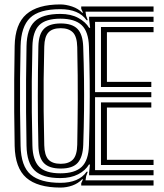

<svg xmlns="http://www.w3.org/2000/svg" viewBox="-20 -829 734 858"><path d="M250.2 9.2Q147.8 9.2 97.6 -34.5Q47.5 -78.2 45.5 -177.2Q44 -258.5 43.5 -329.8Q43 -401 43.5 -472Q44 -543 45.5 -623.5Q47.2 -721.2 97.6 -765.2Q148 -809.2 249.8 -809.2Q274.2 -809.2 302.4 -799.8Q330.5 -790.2 347.2 -772.2H351L343 -789.8V-800H666.2V-777H362.2L364.8 -758.8L372.2 -738.8H366.8Q332 -788 249.8 -788Q154.5 -788 114.2 -748.9Q74 -709.8 72 -622.8Q70.2 -547.2 69.6 -477.8Q69 -408.2 69.6 -335.6Q70.2 -263 72 -178Q73.8 -86 117 -49Q160.2 -12 249.8 -12Q332.2 -12 367 -61.5H372.2L365 -41.8L362.2 -23H666.2V0H343V-10.2L351 -28H347.2Q329.2 -9.2 303.4 0Q277.5 9.2 250.2 9.2ZM249.8 -33.2Q170.2 -33.2 135.1 -66.9Q100 -100.5 98.5 -178Q97 -258.5 96.5 -329.6Q96 -400.8 96.5 -471.6Q97 -542.5 98.5 -622.8Q100 -699.8 135 -733.2Q170 -766.8 249.8 -766.8Q297 -766.8 329.9 -748.8Q362.8 -730.8 378.2 -704.8H382.8L378.2 -741.8V-754.2H666.2V-731.2H404.8V-417.2H656.2V-394.5H404.8V-68.8H666.2V-45.8H378.2V-58.2L382 -93.8H377.5Q361.8 -67 329 -50.1Q296.2 -33.2 249.8 -33.2ZM249.8 -54.5Q315 -54.5 345.2 -83.5Q375.5 -112.5 377.5 -178.8Q379.8 -255.5 380.6 -326Q381.5 -396.5 380.8 -468.5Q380 -540.5 377.5 -621.2Q375.5 -687.8 345 -716.6Q314.5 -745.5 249.8 -745.5Q184 -745.5 155.1 -716.5Q126.2 -687.5 124.8 -621.8Q122.8 -536.8 122.1 -466.9Q121.5 -397 122.2 -328.5Q123 -260 124.8 -178.8Q126.2 -113.2 154.9 -83.9Q183.5 -54.5 249.8 -54.5ZM251.5 -75.8Q200 -75.8 176.4 -100Q152.8 -124.2 151.5 -179Q146.5 -395.8 151.5 -621.8Q152.8 -677 176.9 -700.6Q201 -724.2 251.5 -724.2Q302.5 -724.2 326.2 -699.9Q350 -675.5 351.8 -620.5Q354.5 -543.5 355.4 -474.6Q356.2 -405.8 355.5 -335.1Q354.8 -264.5 352 -182Q350.2 -127.5 327.5 -101.6Q304.8 -75.8 251.5 -75.8ZM431.2 -440.2V-708.2H666.2V-685.2H457.8V-463.2H656.2V-440.2ZM251.5 -97Q287.5 -97 305.9 -116.1Q324.2 -135.2 325.2 -182.2Q327 -280 327.5 -382.9Q328 -485.8 325.2 -618.2Q324.2 -665.8 305.5 -684.4Q286.8 -703 251.5 -703Q214.2 -703 196.5 -684.1Q178.8 -665.2 177.8 -620.8Q175.8 -545 175.1 -474.5Q174.5 -404 175.1 -332.1Q175.8 -260.2 177.8 -179.8Q178.8 -135.5 196.2 -116.2Q213.8 -97 251.5 -97ZM431.2 -91.8V-371.5H656.2V-348.5H457.8V-114.8H666.2V-91.8Z"/></svg>

Font: Big Shoulders Inline Text ExtraBold
Style: Regular
Weight: 800
Designer: Patric King
Foundry: XO Type Co
Version: Version 1.000